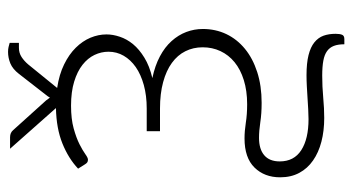

<svg xmlns="http://www.w3.org/2000/svg" viewBox="-220 -444 876 477"><g transform="rotate(-90 218.5 -206.0)"><path d="M238 -502.5Q271.5 -497.5 296.5 -485.2Q321.5 -473 338 -456.2Q354.5 -439.5 362.8 -419.8Q371 -400 371 -380Q371 -364 365.2 -346.8Q359.5 -329.5 346.8 -314Q334 -298.5 313.2 -285.8Q292.5 -273 262.5 -266Q293.5 -259.5 316.5 -247.2Q339.5 -235 354.5 -218.2Q369.5 -201.5 377 -181.8Q384.5 -162 384.5 -140.5Q384.5 -109 371.8 -82.2Q359 -55.5 335.2 -36Q311.5 -16.5 277.5 -5.5Q243.5 5.5 201 5.5Q174 5.5 152.8 2.2Q131.5 -1 114 -1Q86 -1 70.8 12Q55.5 25 55.5 50.5Q55.5 86 83.5 104Q111.5 122 160.5 122Q171.5 122 185.2 121.2Q199 120.5 213.2 119.5Q227.5 118.5 242 117.8Q256.5 117 269.5 117Q299.5 117 319.5 122Q339.5 127 351.2 136.5Q363 146 367.8 159.2Q372.5 172.5 372.5 189Q372.5 199.5 370.2 205.2Q368 211 359.5 211H346.5Q346.5 195.5 342.5 185Q338.5 174.5 329.5 168Q320.5 161.5 305.8 158.8Q291 156 268.5 156Q241.5 156 214.2 158.5Q187 161 163.5 161Q131.5 161 104.5 154Q77.5 147 57.8 133.2Q38 119.5 27 99Q16 78.5 16 51.5Q16 12.5 40.2 -12.2Q64.5 -37 112.5 -37Q131 -37 151.5 -33.8Q172 -30.5 197.5 -30.5Q231 -30.5 257.5 -38.8Q284 -47 302 -61.8Q320 -76.5 329.5 -96.8Q339 -117 339 -141Q339 -164.5 329.2 -184Q319.5 -203.5 300.2 -217.5Q281 -231.5 252.5 -239.2Q224 -247 187 -247H130.5V-280H187Q219 -280 245.2 -287.2Q271.5 -294.5 289.8 -307.2Q308 -320 318 -337.2Q328 -354.5 328 -375Q328 -393 320 -409.8Q312 -426.5 295.5 -439.5Q279 -452.5 253.8 -460.2Q228.5 -468 194 -468Q161 -468 137.5 -461.5Q114 -455 98.2 -447Q82.5 -439 73.5 -432.5Q64.5 -426 60 -426Q56 -426 53.5 -427.5Q51 -429 48.5 -433L37.5 -450.5Q63 -474.5 100.2 -489.5Q137.5 -504.5 188 -505.5L87 -619.5H115.5Q127 -619.5 133.5 -611.5L207 -530Q209 -527.5 210.5 -525.2Q212 -523 214 -520.5Q217 -526 220.5 -530L273 -597.5Q285 -613 299 -618.8Q313 -624.5 327.5 -624.5Q334.5 -624.5 339.8 -623.2Q345 -622 350 -620.5V-597.5H338Q325 -597.5 315 -591Q305 -584.5 296.5 -574.5Z"/></g></svg>

Font: Lato 2
Style: Regular
Weight: 300
Designer: Lukasz Dziedzic with Adam Twardoch and Botio Nikoltchev
Foundry: tyPoland Lukasz Dziedzic
Version: Version 2.015; 2015-08-06; http://www.latofonts.com/